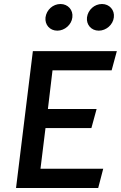

<svg xmlns="http://www.w3.org/2000/svg" viewBox="-20 -948 603 958"><path d="M207 -861C203 -825 228 -795 266 -795C303 -795 337 -825 341 -861C346 -898 319 -928 282 -928C244 -928 212 -899 207 -861ZM414 -861C410 -825 435 -795 473 -795C510 -795 544 -825 548 -861C553 -898 526 -928 489 -928C451 -928 419 -899 414 -861ZM219 -404 242 -597H537L563 -693H144L60 -10H470L495 -106H182L207 -309H436L462 -404Z"/></svg>

Font: Bluebird
Style: LiObl
Weight: 300
Designer: Jasper
Foundry: Cannot Into Space Fonts
Version: Version 0.98